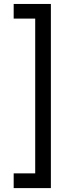

<svg xmlns="http://www.w3.org/2000/svg" viewBox="-20 -840 365 980"><path d="M239.7 -819.8V120.1H49.8V44.9H159.7V-745.1H49.8V-819.8Z"/></svg>

Font: Moulpali
Style: Regular
Weight: 400
Designer: Danh Hong
Version: Version 8.002; ttfautohint (v1.8.3)